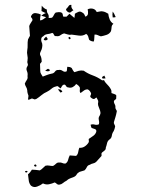

<svg xmlns="http://www.w3.org/2000/svg" viewBox="-20 -667 577 782"><path d="M252 -633Q257 -638 260 -643Q263 -648 271 -647Q268 -636 279 -625Q274 -623 269.5 -618.5Q265 -614 259 -617Q254 -619 250.5 -624Q247 -629 252 -633ZM150 -644Q159 -632 171 -628Q170 -618 175 -611Q180 -604 178 -594Q181 -594 185 -594Q189 -594 192 -595Q197 -600 199.5 -606Q202 -612 207 -616Q212 -617 218.5 -617.5Q225 -618 230 -616Q235 -613 235.5 -608Q236 -603 238 -599H251L263 -611Q268 -607 273 -602.5Q278 -598 283 -594Q285 -604 285 -611Q291 -615 299 -618.5Q307 -622 315 -616Q320 -614 323 -609Q326 -604 328 -599Q338 -603 338.5 -612Q339 -621 337 -629Q347 -634 358 -631.5Q369 -629 374 -618Q382 -619 388 -620.5Q394 -622 401 -620Q406 -619 411 -616.5Q416 -614 421 -611Q422 -600 426.5 -588.5Q431 -577 442 -570Q435 -565 434.5 -556.5Q434 -548 432 -540Q426 -529 414 -525Q402 -521 391 -519Q384 -521 378 -524Q372 -527 365 -526Q364 -518 364 -511Q364 -504 362 -498Q351 -498 343 -505Q341 -513 339 -519Q337 -525 331 -529Q318 -520 302 -522Q286 -524 272 -526Q264 -524 256.5 -526.5Q249 -529 241 -531Q233 -529 226 -523.5Q219 -518 209 -520Q202 -519 200 -525Q198 -531 193 -533Q183 -529 173 -528Q163 -527 156 -519Q149 -516 148 -509Q147 -502 149 -497Q153 -489 152.5 -481.5Q152 -474 150 -467Q147 -460 144 -453Q141 -446 146 -438Q148 -433 149 -427Q150 -421 150 -416Q148 -413 146.5 -411Q145 -409 143 -407Q143 -399 143.5 -392Q144 -385 144 -377Q144 -371 147.5 -365.5Q151 -360 154 -355Q162 -358 171 -361.5Q180 -365 190 -367Q199 -368 204 -375.5Q209 -383 219 -382Q227 -384 235.5 -378Q244 -372 252 -377Q253 -382 253 -386Q253 -390 254 -395Q259 -395 263.5 -394Q268 -393 272 -390Q274 -386 276.5 -381.5Q279 -377 283 -373Q291 -376 300.5 -378.5Q310 -381 321 -379Q338 -367 357.5 -360Q377 -353 394 -341Q396 -339 399 -340Q402 -341 404 -340Q407 -333 412.5 -327.5Q418 -322 423 -316Q428 -310 431.5 -303.5Q435 -297 434 -288Q439 -286 444 -284.5Q449 -283 453 -280Q454 -276 453.5 -272.5Q453 -269 453 -264Q450 -262 446.5 -259Q443 -256 444 -251Q445 -246 448 -241Q451 -236 450 -229Q450 -224 453.5 -219.5Q457 -215 455 -210Q453 -199 450 -189.5Q447 -180 444 -170Q443 -165 445.5 -161Q448 -157 449 -152Q447 -141 443 -133Q437 -125 435.5 -114.5Q434 -104 426 -99Q418 -93 416 -83.5Q414 -74 411 -66Q411 -58 406.5 -54.5Q402 -51 397 -47Q392 -43 393.5 -37.5Q395 -32 390 -28Q385 -23 381 -18Q377 -13 372 -8Q367 -3 359.5 -1.5Q352 0 346 4Q337 6 333.5 14Q330 22 324 27Q319 29 314 30Q309 31 304 33Q296 37 292 44Q288 51 280 54Q272 57 264.5 60Q257 63 251 69Q243 73 236.5 78.5Q230 84 222 85Q216 86 211.5 82Q207 78 203 76Q192 81 179.5 83.5Q167 86 155 80Q145 88 131 93Q117 98 106 89Q98 79 97 67Q96 55 94 43Q99 39 103 34Q107 29 110 24Q118 24 126 25Q134 26 142 27Q148 24 153.5 18.5Q159 13 165 8Q173 6 180.5 7.5Q188 9 196 9Q203 5 208.5 -0.5Q214 -6 222 -5Q228 -6 234 -3Q240 0 247 -1Q255 -6 257.5 -16Q260 -26 264 -34Q271 -34 277.5 -33Q284 -32 290 -32Q297 -38 298.5 -47.5Q300 -57 303 -65Q315 -64 325 -70.5Q335 -77 341 -87Q343 -91 341.5 -96.5Q340 -102 346 -104Q354 -109 361.5 -115Q369 -121 372 -130Q374 -139 366 -141.5Q358 -144 353 -146Q351 -149 349 -159Q357 -162 366 -159.5Q375 -157 383 -161Q385 -169 382.5 -178.5Q380 -188 386 -196Q390 -203 389 -210Q388 -217 385 -223.5Q382 -230 380 -237Q378 -244 380 -251Q381 -256 378 -260.5Q375 -265 373 -270Q369 -268 366.5 -265.5Q364 -263 359 -264Q351 -268 348 -272Q347 -276 349 -279Q351 -282 351 -287Q349 -292 345.5 -296.5Q342 -301 337 -303Q328 -303 321.5 -298Q315 -293 308 -288Q304 -293 305 -299.5Q306 -306 305 -311Q301 -319 290 -325Q285 -317 276.5 -312.5Q268 -308 258 -311Q252 -311 248.5 -317.5Q245 -324 239 -322Q234 -320 232 -315.5Q230 -311 227 -307Q223 -309 218.5 -313.5Q214 -318 209 -315Q198 -313 189.5 -305.5Q181 -298 171 -293Q159 -288 149 -279.5Q139 -271 128 -264Q123 -262 121.5 -262Q120 -262 110 -266Q105 -264 102 -262.5Q99 -261 94 -261Q94 -265 95 -269Q96 -273 96 -277Q94 -282 92.5 -287.5Q91 -293 91 -299Q90 -307 86.5 -312.5Q83 -318 81 -326Q84 -334 89 -341Q94 -348 92 -357Q94 -368 89.5 -378Q85 -388 92 -398Q95 -403 92.5 -408.5Q90 -414 92 -420Q94 -431 91.5 -441.5Q89 -452 91 -463Q93 -473 92.5 -484Q92 -495 94 -506Q96 -511 98 -514Q100 -517 102 -521Q101 -531 100.5 -541Q100 -551 99 -561Q101 -567 105 -573Q109 -579 112 -584Q113 -590 108.5 -594.5Q104 -599 108 -604Q114 -615 126 -613.5Q138 -612 146 -608Q143 -596 143 -584Q150 -584 156 -588.5Q162 -593 168 -597Q163 -599 158 -600Q153 -601 148 -603Q158 -611 167 -614Q162 -615 158 -617.5Q154 -620 149 -622Q149 -627 149.5 -632.5Q150 -638 150 -644ZM439 -620Q443 -615 445 -611Q447 -607 449 -602Q453 -597 448 -596.5Q443 -596 439 -596Q437 -608 439 -620ZM158 -507Q162 -513 168 -518Q170 -515 173 -511Q176 -507 171 -504Q161 -500 158 -507ZM260 -516Q263 -518 266 -514.5Q269 -511 266 -508Q262 -506 260 -509.5Q258 -513 260 -516ZM164 -379Q167 -381 170 -383.5Q173 -386 176 -387Q178 -385 181.5 -383.5Q185 -382 181 -378Q175 -375 164 -379ZM396 -348Q395 -353 398 -355Q401 -357 405 -359Q406 -356 410 -348Q402 -346 396 -348ZM216 -303Q230 -305 234 -293Q228 -291 226 -290Q224 -293 221.5 -296Q219 -299 216 -303ZM120 5Q123 1 126.5 4Q130 7 128 10Q126 13 121.5 10.5Q117 8 120 5ZM82 31Q84 29 88 29Q92 29 92 33Q90 36 86 35.5Q82 35 82 31Z"/></svg>

Font: ErikasBuero
Style: Regular
Weight: 400
Designer: Peter Wiegel
Foundry: Peter Wiegel
Version: Version 1.006